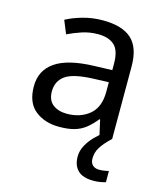

<svg xmlns="http://www.w3.org/2000/svg" viewBox="-114 -629 789 933"><g transform="rotate(15 280.5 -162.5)"><path d="M288 -545Q386 -545 433 -502Q480 -459 480 -365V0H416L399 -76H395Q372 -47 347.5 -27.5Q323 -8 291.5 1Q260 10 215 10Q142 10 94 -28.5Q46 -67 46 -149Q46 -229 109 -272.5Q172 -316 303 -320L394 -323V-355Q394 -422 365 -448Q336 -474 283 -474Q241 -474 203 -461.5Q165 -449 132 -433L105 -499Q140 -518 188 -531.5Q236 -545 288 -545ZM314 -259Q214 -255 175.5 -227Q137 -199 137 -148Q137 -103 164.5 -82Q192 -61 235 -61Q303 -61 348 -98.5Q393 -136 393 -214V-262ZM412 116Q412 138 424 149.5Q436 161 457 161Q474 161 485.5 158.5Q497 156 505 155V211Q491 215 477 217.5Q463 220 443 220Q390 220 365 195Q340 170 340 126Q340 97 354.5 70Q369 43 390.5 21Q412 -1 432 -15L480 0Q446 32 429 58.5Q412 85 412 116Z"/></g></svg>

Font: Noto Sans Cham
Style: Regular
Weight: 400
Designer: Monotype Design Team
Foundry: Monotype Imaging Inc.
Version: Version 2.002